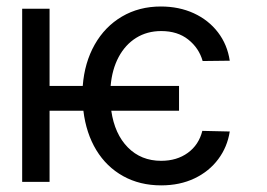

<svg xmlns="http://www.w3.org/2000/svg" viewBox="-20 -557 818 588"><path d="M528.3 -217.8H320.8Q331.1 -146.5 371.6 -105.5Q412.1 -64.5 473.6 -64.5Q521.5 -64.5 555.2 -88.9Q588.9 -113.3 599.6 -156.2L683.6 -154.3Q676.3 -106.9 648.4 -69.6Q620.6 -32.2 575.7 -10.7Q530.8 10.7 473.6 10.7Q408.2 10.7 357.2 -17.6Q306.2 -45.9 274.9 -97.4Q243.7 -148.9 235.4 -217.8H131.8V0H47.9V-530.3H131.8V-293.9H233.4Q238.8 -365.2 270 -420.4Q301.3 -475.6 353.5 -506.3Q405.8 -537.1 472.7 -537.1Q528.3 -537.1 573.5 -516.4Q618.7 -495.6 647.5 -458Q676.3 -420.4 683.6 -371.1L600.6 -370.1Q589.4 -409.7 556.6 -435.8Q523.9 -461.9 473.6 -461.9Q430.7 -461.9 397.2 -441.2Q363.8 -420.4 343.5 -382.6Q323.2 -344.7 318.8 -293.9H528.3Z"/></svg>

Font: Pretendard JP
Style: Regular
Weight: 400
Designer: Base glyphs from Inter by Rasmus Andersson; Hangeul glyphs from Noto Sans CJK(Source Han Sans) by Jang Soo-young and Kan
Foundry: Kil Hyung-jin
Version: Version 1.309